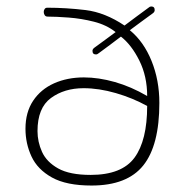

<svg xmlns="http://www.w3.org/2000/svg" viewBox="-20 -570 560 600"><path d="M266.1 9.8Q187.5 9.8 142.3 -15.4Q97.2 -40.5 78.4 -81.1Q59.6 -121.6 59.6 -167.5Q59.6 -219.2 83.5 -255.1Q107.4 -291 148.9 -309.6Q190.4 -328.1 242.2 -328.1Q288.1 -328.1 338.9 -313.7Q389.6 -299.3 439.9 -270Q439.9 -331.5 415.5 -380.6Q391.1 -429.7 357.9 -455.6Q340.8 -442.4 323.2 -429.4Q305.7 -416.5 288.6 -403.8Q284.2 -399.9 279.8 -399.9Q269 -399.9 269 -411.1Q269 -416.5 274.9 -420.9Q292 -433.1 308.3 -445.3Q324.7 -457.5 341.3 -469.7Q313 -492.2 273.4 -502.2Q233.9 -512.2 194.8 -515.1Q155.8 -518.1 128.9 -518.1Q122.6 -518.1 119.6 -522.7Q116.7 -527.3 116.7 -532.7Q116.7 -537.6 119.4 -541.7Q122.1 -545.9 127.9 -545.9Q186 -545.9 247.1 -538.6Q308.1 -531.2 369.1 -490.2Q388.2 -504.4 407 -518.6Q425.8 -532.7 444.8 -546.4Q448.2 -549.8 452.6 -549.8Q463.4 -549.8 463.4 -538.6Q463.4 -532.7 458 -528.8Q439.9 -515.6 421.9 -502.4Q403.8 -489.3 385.7 -475.6Q429.2 -439.9 453.6 -379.6Q478 -319.3 478 -248.5Q478 -115.7 427.7 -53Q377.4 9.8 266.1 9.8ZM263.2 -23.4Q360.8 -23.4 400.4 -77.4Q439.9 -131.3 439.9 -238.8Q395 -263.7 342 -279.1Q289.1 -294.4 241.2 -294.4Q181.2 -294.4 139.2 -263.7Q97.2 -232.9 97.2 -160.2Q97.2 -127 111.3 -95.5Q125.5 -64 161.6 -43.7Q197.8 -23.4 263.2 -23.4Z"/></svg>

Font: Gruppo
Style: Regular
Weight: 400
Designer: Vernon Adams
Foundry: Vernon Adams
Version: Version 1.001; ttfautohint (v1.8.4.7-5d5b);gftools[0.9.28]